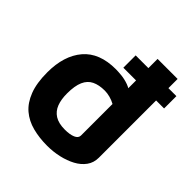

<svg xmlns="http://www.w3.org/2000/svg" viewBox="-197 -851 1003 1003"><g transform="rotate(45 304.5 -349.5)"><path d="M308 15Q249 15 199.5 2Q150 -11 114 -41.5Q78 -72 57.5 -125Q37 -178 37 -257Q37 -380 97.5 -451Q158 -522 279 -522Q295 -522 321 -519.5Q347 -517 375 -507Q403 -497 425 -473L395 -427V-714H543V-132Q543 -95 523 -67.5Q503 -40 469.5 -22Q436 -4 394 5.5Q352 15 308 15ZM314 -110Q350 -110 372.5 -119.5Q395 -129 395 -148V-381Q377 -391 356.5 -396.5Q336 -402 317 -402Q275 -402 246 -388Q217 -374 202.5 -341Q188 -308 188 -252Q188 -208 200 -176.5Q212 -145 239.5 -127.5Q267 -110 314 -110ZM301 -555V-646H602V-555Z"/></g></svg>

Font: Maven Pro
Style: Bold
Weight: 700
Designer: Joe Prince
Foundry: Joe Prince
Version: Version 2.103